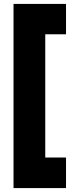

<svg xmlns="http://www.w3.org/2000/svg" viewBox="-20 -792 380 980"><path d="M151 -617V-772H317V-617ZM211 168H49V-772H211ZM151 168V12H317V168Z"/></svg>

Font: Gabarito ExtraBold
Style: Regular
Weight: 800
Designer: Leandro Assis / Alvaro Franca / Felipe Casaprima
Foundry: Naipe Foundry
Version: Version 1.000